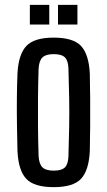

<svg xmlns="http://www.w3.org/2000/svg" viewBox="-20 -763 442 791"><path d="M201 8Q121 8 88.5 -26Q56 -60 52 -140Q51 -186 50 -242.5Q49 -299 49.5 -356Q50 -413 52 -460Q56 -539 88.5 -573.5Q121 -608 201 -608Q282 -608 314 -573.5Q346 -539 350 -460Q351 -414 351.5 -357.5Q352 -301 351.5 -244Q351 -187 350 -140Q346 -61 314 -26.5Q282 8 201 8ZM201 -60Q234 -60 247.5 -73.5Q261 -87 262 -120Q264 -185 265 -242.5Q266 -300 265 -357.5Q264 -415 262 -480Q261 -513 247.5 -526.5Q234 -540 201 -540Q169 -540 155 -526.5Q141 -513 139 -480Q137 -415 136.5 -357.5Q136 -300 136.5 -242.5Q137 -185 139 -120Q141 -87 155 -73.5Q169 -60 201 -60ZM219 -662V-743H299V-662ZM103 -662V-743H183V-662Z"/></svg>

Font: Big Shoulders Display SemiBold
Style: Regular
Weight: 600
Designer: Patric King
Foundry: XO Type Co
Version: Version 1.000; ttfautohint (v1.8.2)